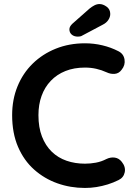

<svg xmlns="http://www.w3.org/2000/svg" viewBox="-20 -919 667 949"><path d="M565 -666Q591 -653 595.5 -625Q600 -597 581 -574Q568 -556 547.5 -554Q527 -552 506 -562Q482 -573 455.5 -579Q429 -585 400 -585Q346 -585 303.5 -568Q261 -551 231 -519.5Q201 -488 185.5 -445Q170 -402 170 -350Q170 -289 187.5 -244Q205 -199 236 -169Q267 -139 309 -124.5Q351 -110 400 -110Q427 -110 454 -115Q481 -120 506 -133Q527 -143 547.5 -140Q568 -137 582 -119Q602 -94 596.5 -67.5Q591 -41 566 -29Q540 -16 512.5 -7.5Q485 1 457 5.5Q429 10 400 10Q328 10 263.5 -13Q199 -36 148.5 -81Q98 -126 69 -193.5Q40 -261 40 -350Q40 -427 66.5 -492Q93 -557 141.5 -604.5Q190 -652 256 -678.5Q322 -705 400 -705Q444 -705 486 -695Q528 -685 565 -666ZM365 -738Q346 -738 334.5 -748Q323 -758 323 -774Q323 -781 326.5 -787.5Q330 -794 337 -801L423 -877Q434 -886 446.5 -892.5Q459 -899 472 -899Q489 -899 507 -886Q525 -873 525 -850Q525 -835 515.5 -820.5Q506 -806 488 -797L388 -744Q382 -740 376 -739Q370 -738 365 -738Z"/></svg>

Font: Quicksand Light
Style: Bold
Weight: 700
Version: Version 3.004